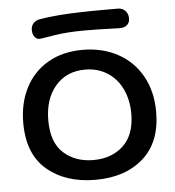

<svg xmlns="http://www.w3.org/2000/svg" viewBox="-50 -714 697 763"><g transform="rotate(-5 299.0 -333.0)"><path d="M34 -248Q34 -327 65.5 -388Q97 -449 155.5 -483Q214 -517 294 -517Q372 -517 433.5 -484Q495 -451 529.5 -389.5Q564 -328 564 -246Q564 -126 492 -62Q420 2 301 2Q183 2 108.5 -60.5Q34 -123 34 -248ZM465 -248Q465 -302 444.5 -345.5Q424 -389 385.5 -413.5Q347 -438 297 -438Q223 -438 178.5 -386.5Q134 -335 134 -249Q134 -161 181 -119Q228 -77 299 -77Q373 -77 419 -120.5Q465 -164 465 -248ZM100 -613Q100 -629 109.5 -639.5Q119 -650 135 -653Q205 -665 308 -667Q339 -668 394 -668H448Q466 -668 477.5 -656Q489 -644 489 -626Q489 -609 478.5 -599.5Q468 -590 449 -590Q428 -590 413 -591Q363 -593 312 -593Q240 -593 190.5 -585Q141 -577 134 -576Q119 -573 109.5 -584Q100 -595 100 -613Z"/></g></svg>

Font: Mali Medium
Style: Regular
Weight: 500
Version: Version 1.000; ttfautohint (v1.6)